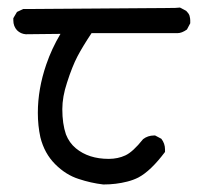

<svg xmlns="http://www.w3.org/2000/svg" viewBox="-20 -488 540 513"><path d="M81.1 -186.5Q81.1 -250 103.5 -315.4Q118.2 -358.4 141.6 -397.5L48.8 -396.5Q35.2 -397.5 25.4 -407.2Q15.6 -418 15.6 -433.6Q15.6 -435.5 15.6 -439.5L25.4 -456.1L42 -463.9L447.3 -466.8L460.9 -467.8L477.5 -459Q484.4 -452.1 486.3 -446.3Q488.3 -438.5 488.3 -434.1Q488.3 -429.7 488.3 -425.8L479.5 -409.2Q465.8 -399.4 454.1 -399.4H224.6Q201.2 -364.3 187 -337.4Q172.9 -310.5 159.2 -267.6Q146.5 -229.5 146.5 -196.3Q146.5 -157.2 156.2 -128.9Q165 -106.4 182.6 -91.8Q216.8 -63.5 270.5 -63.5Q294.9 -63.5 314.9 -72.8Q335 -82 362.3 -116.2Q375 -126 391.6 -126H394.5L411.1 -117.2Q420.9 -104.5 420.9 -88.9Q420.9 -86.9 420.9 -82Q382.8 -31.2 349.6 -13.7Q335.9 -6.8 320.3 -2.9Q290 4.9 256.8 4.9H255.9Q222.7 1 190.4 -9.8Q156.2 -20.5 127.4 -49.3Q98.6 -78.1 87.9 -121.1Q81.1 -152.3 81.1 -186.5Z"/></svg>

Font: JasonHandwriting2
Style: SemiBold
Weight: 600
Version: Version 1.04.7